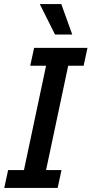

<svg xmlns="http://www.w3.org/2000/svg" viewBox="-20 -926 451 946"><path d="M1 0 20 -88H98L207 -602H129L148 -690H411L392 -602H316L207 -88H283L264 0ZM176 -906H282L336 -756H251Z"/></svg>

Font: Radio Canada Condensed Medium
Style: Italic
Weight: 500
Width: 3
Italic angle: -12°
Designer: Charles Daoud, Etienne Aubert Bonn, Alexandre Saumier Demers, Jacques Le Bailly
Foundry: Radio-Canada
Version: Version 2.104; ttfautohint (v1.8.4.7-5d5b);gftools[0.9.28.de